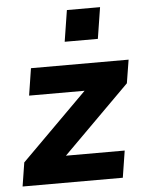

<svg xmlns="http://www.w3.org/2000/svg" viewBox="-52 -770 612 813"><g transform="rotate(-5 253.5 -364.0)"><path d="M11 0 27 -101 343 -416 342 -381H72L90 -496H505L489 -397L168 -77L169 -114H455L437 0ZM242 -595 263 -728H404L383 -595Z"/></g></svg>

Font: Nunito Sans 10pt ExtraBold
Style: Italic
Weight: 800
Italic angle: -9°
Designer: Vernon Adams
Foundry: Vernon Adams
Version: Version 3.101;gftools[0.9.27]